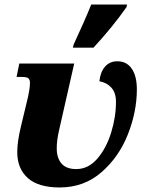

<svg xmlns="http://www.w3.org/2000/svg" viewBox="-20 -816 655 846"><path d="M56 -146Q56 -193 73 -262L103 -387Q112 -428 112 -451Q112 -465 105 -471Q98 -477 76 -477H53L65 -536H307L240 -241Q230 -198 230 -162Q230 -120 251 -95.5Q272 -71 316 -71Q369 -71 408.5 -116.5Q448 -162 469.5 -231Q491 -300 491 -368Q491 -407 471 -429.5Q451 -452 418 -458Q422 -498 442.5 -522Q463 -546 497 -546Q538 -546 560.5 -513.5Q583 -481 583 -422Q583 -324 543.5 -224Q504 -124 427 -57Q350 10 243 10Q149 10 102.5 -31.5Q56 -73 56 -146ZM305 -621Q353 -724 382 -796H540L537 -784Q476 -697 392 -606H301Z"/></svg>

Font: Noto Serif NarrowBlack
Style: Italic
Weight: 900
Width: 4
Italic angle: -12°
Designer: Monotype Design Team
Foundry: Monotype Imaging Inc.
Version: Version 1.001